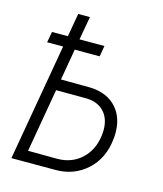

<svg xmlns="http://www.w3.org/2000/svg" viewBox="-108 -791 740 872"><g transform="rotate(15 262.5 -355.5)"><path d="M144 -350.6 92.3 -51.8 231 -50.8Q299.8 -51.8 345 -95Q390.1 -138.2 397.9 -207.5Q399.4 -220.2 399.4 -231.9Q399.4 -279.3 376 -309.6Q346.7 -347.7 289.1 -350.1ZM295.4 -550.3H178.2L152.8 -403.3L290.5 -402.3Q374 -399.4 418 -346.7Q455.1 -302.2 455.1 -232.9Q455.1 -219.7 453.6 -206.1Q444.8 -111.3 382.3 -54.7Q321.8 0 234.9 0Q231.9 0 229 0H27.8L123.5 -550.3H48.3L57.6 -601.1H132.3L151.4 -710.9H206.5L187 -601.1H304.2Z"/></g></svg>

Font: MAUL Condensed Light Italic
Style: Light Italic
Weight: 300
Italic angle: -12°
Designer: MAUL
Version: Version 1.0; 2020; ttfautohint (v1.8.3)